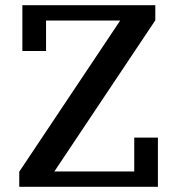

<svg xmlns="http://www.w3.org/2000/svg" viewBox="-20 -718 684 738"><path d="M54 -58 442 -639H157V-522H66V-698H577V-640L189 -59H496V-189H587V0H54Z"/></svg>

Font: IBM Plex Serif Medm
Style: Regular
Weight: 500
Designer: Mike Abbink, Paul van der Laan, Pieter van Rosmalen
Foundry: Bold Monday
Version: Version 3.001